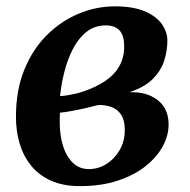

<svg xmlns="http://www.w3.org/2000/svg" viewBox="-20 -590 614 620"><path d="M238 11Q183.5 11 144.2 -6.8Q105 -24.5 80 -55.8Q55 -87 43.2 -127.2Q31.5 -167.5 31.5 -213Q31.5 -298.5 58.5 -364.8Q85.5 -431 131.2 -476.5Q177 -522 234 -545.8Q291 -569.5 350.5 -569.5Q410 -569.5 447.5 -553.5Q485 -537.5 502.8 -512Q520.5 -486.5 520.5 -458.5Q520.5 -426.5 510.2 -394.2Q500 -362 473.5 -335.2Q447 -308.5 398.5 -292.5Q440.5 -293 468.5 -279.5Q496.5 -266 510.5 -242.8Q524.5 -219.5 524.5 -188Q524.5 -153 505.8 -118Q487 -83 450.5 -53.8Q414 -24.5 360.5 -6.8Q307 11 238 11ZM267 -44Q297.5 -44 323.8 -60.5Q350 -77 366.5 -105.5Q383 -134 383 -170.5Q383 -200.5 372 -218.2Q361 -236 342.2 -243.5Q323.5 -251 300 -251Q292.5 -250 283.2 -247.5Q274 -245 263.5 -242.5Q253 -240 241.5 -237.5Q225.5 -234.5 208.8 -231.2Q192 -228 173.5 -226Q173 -217.5 173 -209.5Q173 -201.5 173 -193.5Q173 -153 183.5 -119Q194 -85 215 -64.5Q236 -44 267 -44ZM174 -279.5Q187 -280.5 199.2 -282.5Q211.5 -284.5 223.5 -287.2Q235.5 -290 248.5 -294.5Q290.5 -308.5 320.2 -328.8Q350 -349 365.5 -376.8Q381 -404.5 381 -440Q381 -475.5 366 -491.8Q351 -508 321.5 -508Q285.5 -508 259 -486.8Q232.5 -465.5 215 -431Q197.5 -396.5 187.5 -356.5Q177.5 -316.5 174 -279.5Z"/></svg>

Font: Merriweather 20pt
Style: Bold Italic
Weight: 700
Italic angle: -7.8°
Version: Version 2.101